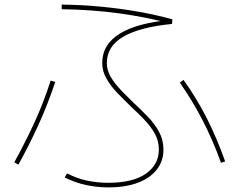

<svg xmlns="http://www.w3.org/2000/svg" viewBox="-20 -774 1040 834"><path d="M261 -3 271 -21Q313 1 358 10.5Q403 20 450 20Q557 20 613.5 -19.5Q670 -59 670 -124Q670 -162 652.5 -193.5Q635 -225 607 -254Q579 -283 548 -312Q518 -341 489.5 -370.5Q461 -400 442.5 -432.5Q424 -465 424 -500Q424 -581 500.5 -628Q577 -675 725 -688L724 -671Q615 -700 497.5 -716Q380 -732 248 -734V-754Q337 -753 419.5 -745Q502 -737 579 -723.5Q656 -710 729 -690L727 -670Q656 -663 603 -649Q550 -635 514.5 -614Q479 -593 461.5 -564.5Q444 -536 444 -500Q444 -469 461 -440Q478 -411 505 -383Q532 -355 562 -326Q593 -297 622.5 -266.5Q652 -236 671 -201Q690 -166 690 -124Q690 -75 661.5 -38Q633 -1 579.5 19.5Q526 40 450 40Q401 40 353 29.5Q305 19 261 -3ZM60 -59 42 -69Q88 -152 128.5 -239.5Q169 -327 200 -424L220 -418Q187 -319 146.5 -230.5Q106 -142 60 -59ZM958 -73 940 -67Q903 -169 858.5 -254.5Q814 -340 761 -415L777 -427Q832 -351 876.5 -264Q921 -177 958 -73Z"/></svg>

Font: Murecho Thin
Style: Regular
Weight: 100
Designer: Neil Summerour
Foundry: Positype
Version: Version 1.010